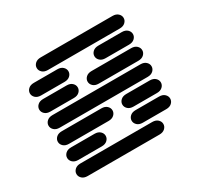

<svg xmlns="http://www.w3.org/2000/svg" viewBox="-172 -1082 1345 1289"><g transform="rotate(-30 500.0 -437.0)"><path d="M159.2 -13.7H715.8Q743.2 -13.7 758.8 -28.3Q774.4 -43 774.4 -62.5Q774.4 -82 758.8 -96.7Q743.2 -111.3 715.8 -111.3H159.2Q131.8 -111.3 116.2 -96.7Q100.6 -82 100.6 -62.5Q100.6 -43 116.2 -28.3Q131.8 -13.7 159.2 -13.7ZM159.2 -138.7H340.8Q368.2 -138.7 383.8 -153.3Q399.4 -168 399.4 -187.5Q399.4 -207 383.8 -221.7Q368.2 -236.3 340.8 -236.3H159.2Q131.8 -236.3 116.2 -221.7Q100.6 -207 100.6 -187.5Q100.6 -168 116.2 -153.3Q131.8 -138.7 159.2 -138.7ZM659.2 -138.7H840.8Q868.2 -138.7 883.8 -153.3Q899.4 -168 899.4 -187.5Q899.4 -207 883.8 -221.7Q868.2 -236.3 840.8 -236.3H659.2Q631.8 -236.3 616.2 -221.7Q600.6 -207 600.6 -187.5Q600.6 -168 616.2 -153.3Q631.8 -138.7 659.2 -138.7ZM159.2 -263.7H465.8Q493.2 -263.7 508.8 -278.3Q524.4 -293 524.4 -312.5Q524.4 -332 508.8 -346.7Q493.2 -361.3 465.8 -361.3H159.2Q131.8 -361.3 116.2 -346.7Q100.6 -332 100.6 -312.5Q100.6 -293 116.2 -278.3Q131.8 -263.7 159.2 -263.7ZM659.2 -263.7H840.8Q868.2 -263.7 883.8 -278.3Q899.4 -293 899.4 -312.5Q899.4 -332 883.8 -346.7Q868.2 -361.3 840.8 -361.3H659.2Q631.8 -361.3 616.2 -346.7Q600.6 -332 600.6 -312.5Q600.6 -293 616.2 -278.3Q631.8 -263.7 659.2 -263.7ZM159.2 -388.7H840.8Q868.2 -388.7 883.8 -403.3Q899.4 -418 899.4 -437.5Q899.4 -457 883.8 -471.7Q868.2 -486.3 840.8 -486.3H159.2Q131.8 -486.3 116.2 -471.7Q100.6 -457 100.6 -437.5Q100.6 -418 116.2 -403.3Q131.8 -388.7 159.2 -388.7ZM159.2 -513.7H340.8Q368.2 -513.7 383.8 -528.3Q399.4 -543 399.4 -562.5Q399.4 -582 383.8 -596.7Q368.2 -611.3 340.8 -611.3H159.2Q131.8 -611.3 116.2 -596.7Q100.6 -582 100.6 -562.5Q100.6 -543 116.2 -528.3Q131.8 -513.7 159.2 -513.7ZM534.2 -513.7H840.8Q868.2 -513.7 883.8 -528.3Q899.4 -543 899.4 -562.5Q899.4 -582 883.8 -596.7Q868.2 -611.3 840.8 -611.3H534.2Q506.8 -611.3 491.2 -596.7Q475.6 -582 475.6 -562.5Q475.6 -543 491.2 -528.3Q506.8 -513.7 534.2 -513.7ZM159.2 -638.7H340.8Q368.2 -638.7 383.8 -653.3Q399.4 -668 399.4 -687.5Q399.4 -707 383.8 -721.7Q368.2 -736.3 340.8 -736.3H159.2Q131.8 -736.3 116.2 -721.7Q100.6 -707 100.6 -687.5Q100.6 -668 116.2 -653.3Q131.8 -638.7 159.2 -638.7ZM659.2 -638.7H840.8Q868.2 -638.7 883.8 -653.3Q899.4 -668 899.4 -687.5Q899.4 -707 883.8 -721.7Q868.2 -736.3 840.8 -736.3H659.2Q631.8 -736.3 616.2 -721.7Q600.6 -707 600.6 -687.5Q600.6 -668 616.2 -653.3Q631.8 -638.7 659.2 -638.7ZM284.2 -763.7H840.8Q868.2 -763.7 883.8 -778.3Q899.4 -793 899.4 -812.5Q899.4 -832 883.8 -846.7Q868.2 -861.3 840.8 -861.3H284.2Q256.8 -861.3 241.2 -846.7Q225.6 -832 225.6 -812.5Q225.6 -793 241.2 -778.3Q256.8 -763.7 284.2 -763.7Z"/></g></svg>

Font: Sixtyfour Convergence
Style: Regular
Weight: 400
Designer: Jens Kutilek
Foundry: Jens Kutilek
Version: Version 2.001